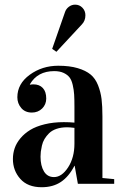

<svg xmlns="http://www.w3.org/2000/svg" viewBox="-20 -786 531 821"><path d="M35.2 -106Q35.2 -129.9 42.7 -152.1Q50.3 -174.3 67.4 -194.8Q84.5 -215.3 109.4 -230.5Q134.3 -245.6 171.1 -254.6Q208 -263.7 252.9 -263.7Q276.9 -263.7 298.3 -261.7V-329.1Q298.3 -361.3 297.1 -381.3Q295.9 -401.4 291 -422.6Q286.1 -443.8 277.1 -455.3Q268.1 -466.8 251.7 -474.4Q235.4 -481.9 211.9 -481.9Q140.6 -481.9 107.9 -425.8V-423.8Q116.2 -425.3 123 -425.3Q148.4 -425.3 163.1 -409.7Q177.7 -394 177.7 -364.7Q177.7 -339.4 160.2 -322Q142.6 -304.7 116.2 -304.7Q87.4 -304.7 70.8 -324.2Q54.2 -343.8 54.2 -370.1Q54.2 -427.7 107.2 -466.3Q160.2 -504.9 229 -504.9Q277.8 -504.9 312.3 -494.6Q346.7 -484.4 367.2 -467.5Q387.7 -450.7 399.2 -421.6Q410.6 -392.6 414.3 -362.3Q418 -332 418 -288.1V-24.9L468.3 -20V0H313L299.3 -77.1H298.3Q274.4 -30.8 240.5 -8.1Q206.5 14.6 158.2 14.6Q98.6 14.6 66.9 -21Q35.2 -56.6 35.2 -106ZM153.3 -116.2Q153.3 -77.1 168 -53Q182.6 -28.8 210.9 -28.8Q244.1 -28.8 271.2 -70.3Q298.3 -111.8 298.3 -171.9V-239.3Q278.8 -241.7 266.6 -241.7Q241.2 -241.7 221.4 -234.9Q201.7 -228 189.9 -216.3Q178.2 -204.6 170.4 -191.7Q162.6 -178.7 159.2 -163.1Q155.8 -147.5 154.5 -137.2Q153.3 -127 153.3 -116.2ZM203.1 -577.1 257.3 -732.4Q261.7 -747.1 273.9 -756.6Q286.1 -766.1 301.3 -766.1Q319.8 -766.1 332.5 -752.9Q345.2 -739.7 345.2 -720.7Q345.2 -697.3 330.1 -681.6L221.2 -564.5Z"/></svg>

Font: Vidaloka 
Style: Regular
Weight: 400
Designer: Cyreal (www.cyreal.org)
Foundry: Cyreal (www.cyreal.org)
Version: Version 1.011